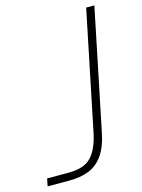

<svg xmlns="http://www.w3.org/2000/svg" viewBox="-137 -794 636 860"><g transform="rotate(-15 181.0 -364.5)"><path d="M-25 0 -18 -35H83Q154 -35 187 -70Q220 -105 235 -175L349 -729H387L272 -170Q259 -105 232 -67.5Q205 -30 166 -15Q127 0 76 0Z"/></g></svg>

Font: Mona Sans ExtraLight
Style: Italic
Weight: 200
Italic angle: -11.6951°
Designer: Deni Anggara
Foundry: GitHub
Version: Version 2.000